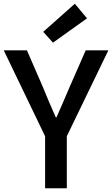

<svg xmlns="http://www.w3.org/2000/svg" viewBox="-23 -1006 599 1026"><path d="M218 0V-278L-3 -737H121L206 -541Q223 -500 239.5 -460.5Q256 -421 275 -379H279Q297 -421 314.5 -460.5Q332 -500 349 -541L435 -737H556L334 -278V0ZM260 -778 208 -836 377 -986 442 -908Z"/></svg>

Font: Noto Sans HK Thin Medium
Style: Regular
Weight: 500
Version: Version 2.004-H2;hotconv 1.0.118;makeotfexe 2.5.65603